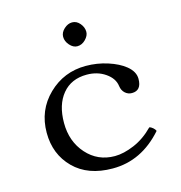

<svg xmlns="http://www.w3.org/2000/svg" viewBox="-106 -800 852 905"><g transform="rotate(-15 320.0 -347.5)"><path d="M268.1 -649.9Q268.1 -670.9 286.6 -688Q305.2 -705.1 326.2 -705.1Q348.1 -705.1 364 -686Q379.9 -667 379.9 -645Q379.9 -626 362.1 -607.9Q344.2 -589.8 321.8 -589.8Q301.8 -589.8 284.9 -608.9Q268.1 -627.9 268.1 -649.9ZM579.1 -107.9Q475.1 10.3 334 9.8Q213.9 9.8 145 -59.1Q76.2 -127.9 76.2 -232.9Q76.2 -342.8 152.1 -416.5Q228 -490.2 335 -490.2Q390.1 -490.2 441.7 -473.6Q493.2 -457 524.9 -431.2Q560.1 -402.3 560.1 -367.2Q560.1 -310.1 513.2 -310.1Q494.1 -310.1 480 -323Q465.8 -335.9 462.9 -357.9Q458 -396 419.4 -422.6Q380.9 -449.2 329.1 -449.2Q252.9 -449.2 210 -397.2Q167 -345.2 167 -256.8Q167 -166 221.4 -105Q275.9 -43.9 358.9 -43.9Q401.9 -43.9 453.9 -65.9Q505.9 -87.9 549.8 -132.8Q557.6 -131.8 566.9 -123.8Q576.2 -115.7 579.1 -107.9Z"/></g></svg>

Font: Linux Libertine Mono
Style: Mono
Weight: 400
Designer: Philipp H. Poll
Foundry: Philipp H. Poll
Version: Version 5.1.7 ; ttfautohint (v0.9)